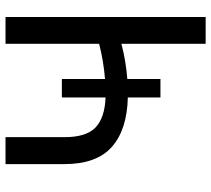

<svg xmlns="http://www.w3.org/2000/svg" viewBox="-54 -696 751 682"><g transform="rotate(-90 321.0 -355.5)"><path d="M78.6 -710.9H174.3V-501.5Q174.3 -424.3 208.5 -391.4Q242.7 -358.4 315.4 -355.5V-510.7H380.9V-357.4Q445.3 -362.8 505.9 -378.4V-710.9H601.1V0H505.9V-299.3Q445.3 -283.2 380.9 -278.3V-160.6H315.4V-276.4Q200.2 -279.3 139.4 -333.5Q78.6 -387.7 78.6 -501.5Z"/></g></svg>

Font: Bert Sans Medium
Style: Regular
Weight: 500
Designer: Christian Robertson, Adam Twardoch, & Cristiano Sobral
Foundry: Google
Version: Version 12.135;January 10, 2020;FontCreator 12.0.0.2547 64-b